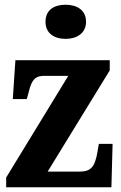

<svg xmlns="http://www.w3.org/2000/svg" viewBox="-20 -790 511 810"><path d="M257 -626C304 -626 343 -650 343 -698C343 -748 304 -770 257 -770C208 -770 172 -748 172 -698C172 -650 208 -626 257 -626ZM6 0H450L455 -183H397L391 -148C380 -84 362 -66 315 -66H181L443 -493V-536H45L34 -372H93L101 -401C114 -456 130 -470 167 -470H268L6 -41Z"/></svg>

Font: Noto Serif Condensed ExtraBold
Style: Regular
Weight: 800
Width: 3
Designer: Monotype Design Team
Foundry: Monotype Imaging Inc.
Version: Version 2.013